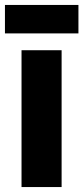

<svg xmlns="http://www.w3.org/2000/svg" viewBox="-36 -756 337 776"><path d="M281 -736H-16V-621H281ZM213 0V-553H51V0Z"/></svg>

Font: Noto Sans Myanmar UI ExtraCondensed Black
Style: Regular
Weight: 900
Width: 2
Designer: Monotype Design Team
Foundry: Monotype Imaging Inc.
Version: Version 2.103